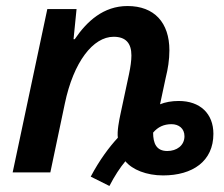

<svg xmlns="http://www.w3.org/2000/svg" viewBox="-20 -572 744 637"><path d="M281 14 343 45C360 12 379 -17 396 -37C419 -9 466 10 521 10C619 10 688 -37 688 -128C688 -195 644 -237 573 -237C549 -237 528 -233 511 -226L530 -315C537 -343 542 -373 542 -405C542 -497 492 -552 403 -552C323 -552 268 -501 228 -442H224L234 -542H137L22 0H147L195 -228C224 -367 289 -450 357 -450C397 -450 416 -429 416 -388C416 -371 413 -350 408 -326L380 -195C375 -172 368 -136 371 -115C343 -85 310 -41 281 14ZM535 -71C499 -71 488 -96 488 -132C504 -151 524 -160 549 -160C573 -160 592 -146 592 -120C592 -89 566 -71 535 -71Z"/></svg>

Font: Noto Sans SemiBold
Style: Italic
Weight: 600
Italic angle: -12°
Designer: Monotype Design Team
Foundry: Monotype Imaging Inc.
Version: Version 2.013